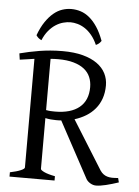

<svg xmlns="http://www.w3.org/2000/svg" viewBox="-57 -882 676 933"><g transform="rotate(5 280.5 -415.0)"><path d="M24.4 0V-21Q57.6 -27.8 76.4 -35.9Q95.2 -43.9 95.2 -50.8V-580.6Q78.1 -578.1 60.3 -575.4Q42.5 -572.8 24.4 -570.3L20 -600.6Q43 -606.4 66.4 -611.6Q89.8 -616.7 115.2 -620.8Q140.6 -625 168.7 -627.4Q196.8 -629.9 229 -629.9Q285.6 -629.9 327.6 -618.7Q369.6 -607.4 397.5 -587.4Q425.3 -567.4 439 -540.3Q452.6 -513.2 452.6 -481.9Q452.6 -446.8 442.6 -418.2Q432.6 -389.6 414.3 -367.7Q396 -345.7 370.6 -330.1Q345.2 -314.5 314.9 -305.2L462.9 -67.9Q470.2 -57.1 478.8 -50.8Q487.3 -44.4 497.8 -41.3Q508.3 -38.1 521.2 -37.8Q534.2 -37.6 550.8 -39.1L556.2 -18.1Q523.9 -7.3 494.9 -0.2Q465.8 6.8 446.8 6.8Q432.6 6.8 419.2 -1Q405.8 -8.8 398.9 -20L251 -293.9Q244.6 -293 238.3 -293H225.1Q212.4 -293 199.7 -294.2Q187 -295.4 173.3 -298.3V-50.8Q173.3 -44.9 190.9 -36.4Q208.5 -27.8 244.1 -21V0ZM210.9 -588.9Q192.4 -588.9 173.3 -587.4V-337.4Q186.5 -335 196.3 -334.5Q206.1 -334 216.8 -334Q293.9 -334 335.4 -367.9Q377 -401.9 377 -466.8Q377 -493.7 367.4 -516.1Q357.9 -538.6 337.6 -554.7Q317.4 -570.8 285.9 -579.8Q254.4 -588.9 210.9 -588.9ZM95.2 -695.8Q109.9 -735.4 128.2 -762.2Q146.5 -789.1 166.7 -805.9Q187 -822.8 209 -830.1Q231 -837.4 252.9 -837.4Q276.9 -837.4 299.3 -830.1Q321.8 -822.8 342 -805.9Q362.3 -789.1 380.1 -762.2Q397.9 -735.4 412.6 -695.8Q406.7 -687 400.9 -682.4Q395 -677.7 386.7 -673.8Q374.5 -701.7 358.6 -720.7Q342.8 -739.7 325.2 -751.2Q307.6 -762.7 289.3 -767.8Q271 -772.9 254.9 -772.9Q237.8 -772.9 219 -767.8Q200.2 -762.7 182.4 -751.2Q164.6 -739.7 148.7 -720.7Q132.8 -701.7 121.1 -673.8Q112.8 -677.7 106.9 -682.4Q101.1 -687 95.2 -695.8Z"/></g></svg>

Font: Gentium Plus Phon
Style: Regular
Weight: 400
Designer: J. Victor Gaultney, Annie Olsen, Iska Routamaa, Becca Hirsbrunner
Foundry: SIL International
Version: Version 5.000